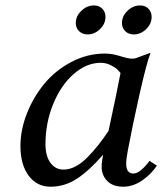

<svg xmlns="http://www.w3.org/2000/svg" viewBox="-20 -689 606 711"><path d="M361.8 -116.2Q310.5 -57.1 265.1 -27.3Q219.7 2.4 167 2.4Q116.7 2.4 86.2 -38.3Q55.7 -79.1 55.7 -148.9Q55.7 -207.5 79.3 -268.1Q103 -328.6 143.6 -378.2Q184.1 -427.7 243.7 -459.2Q303.2 -490.7 369.1 -490.7Q394.5 -490.7 425 -481.2Q455.6 -471.7 468.3 -471.7Q478.5 -471.7 484.4 -474.1L537.6 -493.7Q522.9 -456.1 497.3 -342.5Q471.7 -229 454.1 -135.7Q447.3 -101.6 447.3 -83Q447.3 -46.4 474.1 -46.4Q498.5 -46.4 533.7 -93.3L561 -75.7Q540.5 -44.4 506.8 -21Q473.1 2.4 436.5 2.4Q397.9 2.4 377.2 -18.8Q356.4 -40 356.4 -71.3Q356.4 -90.8 361.8 -116.2ZM381.8 -204.1Q411.6 -341.3 426.3 -418.5Q420.9 -425.8 412.6 -433.3Q404.3 -440.9 387.7 -448.7Q371.1 -456.5 353.5 -456.5Q300.3 -456.5 252.7 -414.8Q205.1 -373 176.8 -303.2Q148.4 -233.4 148.4 -155.3Q148.4 -111.3 166.7 -86.2Q185.1 -61 215.3 -61Q237.8 -61 260.7 -73.2Q283.7 -85.4 305.9 -108.6Q328.1 -131.8 345 -153.1Q361.8 -174.3 381.8 -204.1ZM327.6 -668.9Q346.7 -668.9 358.6 -657Q370.6 -645 370.6 -626.5Q370.6 -600.6 350.3 -581.1Q330.1 -561.5 304.7 -561.5Q285.2 -561.5 272.9 -573.5Q260.7 -585.4 260.7 -604Q260.7 -629.4 281.5 -649.2Q302.2 -668.9 327.6 -668.9ZM498.5 -668.9Q517.6 -668.9 529.5 -657Q541.5 -645 541.5 -626.5Q541.5 -600.6 521.2 -581.1Q501 -561.5 475.6 -561.5Q456.1 -561.5 443.8 -573.5Q431.6 -585.4 431.6 -604Q431.6 -629.4 452.4 -649.2Q473.1 -668.9 498.5 -668.9Z"/></svg>

Font: Flanker
Style: Italic
Weight: 400
Italic angle: -12°
Designer: Flanker
Version: Version 2.027